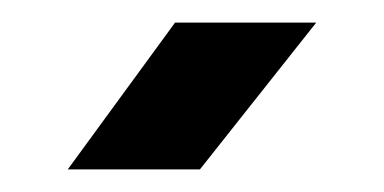

<svg xmlns="http://www.w3.org/2000/svg" viewBox="-20 -749 340 170"><path d="M40 -599 135 -729H260L157 -599Z"/></svg>

Font: Hubot Sans Condensed ExtraLight Medium
Style: Regular
Weight: 500
Version: Version 2.000